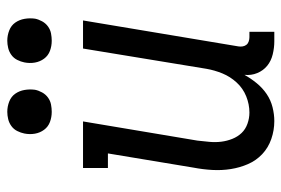

<svg xmlns="http://www.w3.org/2000/svg" viewBox="-146 -638 791 540"><g transform="rotate(-90 250.0 -367.5)"><path d="M180 8Q154 8 129.5 -0.5Q105 -9 87 -26Q69 -43 59 -66Q49 -89 45 -114.5Q41 -140 42.5 -166.5Q44 -193 49 -219L89 -460H48V-530H179L125 -208Q123 -191 121.5 -174Q120 -157 122 -141Q124 -125 130 -110Q136 -95 146.5 -84Q157 -73 172.5 -67.5Q188 -62 204 -62Q227 -62 249.5 -71Q272 -80 288.5 -98Q305 -116 314 -138Q323 -160 327 -183L384 -530H463L390 -93Q389 -87 390 -81Q391 -75 394.5 -70.5Q398 -66 404 -64Q410 -62 416 -62H431V8H404Q386 8 367.5 3.5Q349 -1 335.5 -12Q322 -23 315 -40Q308 -57 310 -76Q300 -58 286.5 -41.5Q273 -25 256 -13.5Q239 -2 219 3Q199 8 180 8ZM406 -618Q391 -618 377.5 -623Q364 -628 355.5 -639.5Q347 -651 344.5 -665.5Q342 -680 345 -695Q347 -705 352 -715Q357 -725 366 -731.5Q375 -738 385.5 -740.5Q396 -743 406 -743Q421 -743 435 -737.5Q449 -732 457 -720.5Q465 -709 467.5 -694.5Q470 -680 468 -665Q466 -655 460.5 -645Q455 -635 446 -628.5Q437 -622 426.5 -620Q416 -618 406 -618ZM206 -618Q191 -618 177.5 -623Q164 -628 155.5 -639.5Q147 -651 144.5 -665.5Q142 -680 145 -695Q147 -705 152 -715Q157 -725 166 -731.5Q175 -738 185.5 -740.5Q196 -743 206 -743Q221 -743 235 -737.5Q249 -732 257 -720.5Q265 -709 267.5 -694.5Q270 -680 268 -665Q266 -655 260.5 -645Q255 -635 246 -628.5Q237 -622 226.5 -620Q216 -618 206 -618Z"/></g></svg>

Font: Iosevka Slab
Style: Italic
Weight: 400
Italic angle: -9°
Monospace: yes
Designer: Belleve Invis
Foundry: Belleve Invis
Version: Version 11.1.0; ttfautohint (v1.8.3)